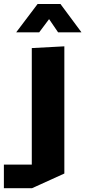

<svg xmlns="http://www.w3.org/2000/svg" viewBox="-117 -756 435 979"><path d="M45.1 203.7V-510.9L210.1 -519.7H211.1V128.8L46.1 203.7ZM-97.2 203.7V83.4H45.1V203.7ZM179.2 -591.2 93.8 -716.4 191.3 -735.6 297.7 -592.2V-591.2ZM-33.7 -591.2V-592.2L74.7 -735.6H190.9L82.9 -591.2Z"/></svg>

Font: Foldit Thin
Style: Regular
Weight: 100
Designer: Sophia Tai
Foundry: Sophia Tai
Version: Version 1.003